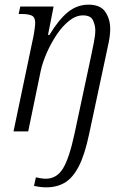

<svg xmlns="http://www.w3.org/2000/svg" viewBox="-20 -564 535 824"><path d="M179 240Q164 240 149.5 238Q135 236 126 234L134 197Q142 199 154 201Q166 203 177 203Q223 203 250 159.5Q277 116 300 9L370 -319Q375 -343 382 -377.5Q389 -412 389 -433Q389 -456 379 -477Q369 -498 336 -498Q306 -498 277 -475Q248 -452 223.5 -415.5Q199 -379 181 -338Q163 -297 155 -261L101 0H38L125 -415Q127 -428 129 -442.5Q131 -457 131 -466Q131 -490 116.5 -497Q102 -504 72 -504H60L67 -536H210L186 -414H192Q232 -480 271.5 -512Q311 -544 360 -544Q411 -544 432 -513Q453 -482 453 -440Q453 -414 446.5 -382Q440 -350 435 -328L363 9Q344 100 318 150Q292 200 258 220Q224 240 179 240Z"/></svg>

Font: Noto Serif SemiCondensed Light
Style: Italic
Weight: 300
Width: 4
Italic angle: -12°
Designer: Monotype Design Team
Foundry: Monotype Imaging Inc.
Version: Version 2.013; ttfautohint (v1.8.4.7-5d5b)